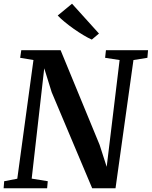

<svg xmlns="http://www.w3.org/2000/svg" viewBox="-24 -1013 817 1033"><path d="M-4.5 0 -1.5 -38 69 -51.5 156 -690 84.5 -702 90.5 -743H302L512 -233.5L550 -115.5L619.5 -690L541.5 -702L546 -743H772.5L769 -702L694 -690L597.5 0H472L254 -517L214 -645.5L146.5 -52L233 -38L229.5 0ZM470 -800Q450.5 -808.5 425 -823.8Q399.5 -839 373.2 -857.5Q347 -876 324.2 -894.8Q301.5 -913.5 286.5 -929.5L363.5 -993L508.5 -832.5Z"/></svg>

Font: Merriweather 48pt SemiBold
Style: Italic
Weight: 600
Italic angle: -7.8°
Designer: Eben Sorkin
Foundry: Eben Sorkin
Version: Version 2.101